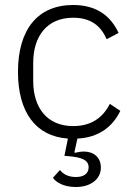

<svg xmlns="http://www.w3.org/2000/svg" viewBox="-20 -544 536 769"><path d="M273 -524C368 -524 424 -479 455 -412L407 -387C383 -443 341 -473 273 -473C169 -473 113 -400 113 -292V-220C113 -112 169 -39 273 -39C344 -39 391 -71 420 -128L462 -100C431 -36 375 7 290 11L278 66L280 68C293 65 305 63 316 63C355 63 384 86 384 127C384 176 340 205 284 205C236 205 205 187 192 168L220 137C233 153 253 165 284 165C313 165 335 153 335 126C335 115 331 106 322 99C313 92 295 86 269 83L238 80L252 11C123 2 52 -95 52 -256C52 -427 132 -524 273 -524Z"/></svg>

Font: Plexus Sans Light
Style: Regular
Weight: 300
Version: Version 2.001;PS 002.001;hotconv 1.0.70;makeotf.lib2.5.58329